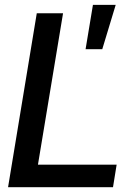

<svg xmlns="http://www.w3.org/2000/svg" viewBox="-20 -783 562 803"><path d="M13.7 0 133.8 -727.5H243.7L138.7 -94.2H467.8L452.6 0ZM337.9 -577.1 368.7 -762.7H463.9L407.7 -577.1Z"/></svg>

Font: Inter Tight Medium
Style: Italic
Weight: 500
Italic angle: -9.39999°
Designer: Rasmus Andersson
Foundry: rsms
Version: Version 3.004